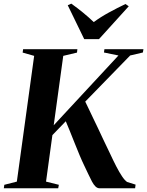

<svg xmlns="http://www.w3.org/2000/svg" viewBox="-40 -1006 786 1026"><path d="M-19.5 0 -17 -18.5 50 -35.5 142.5 -707.5 81 -725 83.5 -743H373.5L371.5 -725L298 -707.5L247 -336.5L593 -709.5L515.5 -725.5L518 -743H726.5L723.5 -725.5L655.5 -709.5L415.5 -463Q425 -444 435.5 -421.5Q446 -399 458.2 -373.8Q470.5 -348.5 484 -320.2Q497.5 -292 512 -260.5Q530.5 -223 547.8 -185.8Q565 -148.5 581.5 -116.5Q598 -84.5 612.8 -62.8Q627.5 -41 639.5 -33.5L684.5 -19.5L682 0H490.5Q479.5 -0.5 470 -9.8Q460.5 -19 451.5 -35.8Q442.5 -52.5 432.5 -74.2Q422.5 -96 410.5 -120.5Q399.5 -143 386 -175Q372.5 -207 359 -241.2Q345.5 -275.5 333 -306.2Q320.5 -337 311.5 -358L240 -284L206 -35.5L274.5 -18.5L271 0ZM410 -797 322 -978 341 -986.5Q373.5 -963.5 404.2 -938.2Q435 -913 461 -888Q497.5 -915 542 -939.2Q586.5 -963.5 630.5 -984.5L648 -972.5L489 -797Z"/></svg>

Font: Merriweather 144pt
Style: Bold Italic
Weight: 700
Italic angle: -7.8°
Version: Version 2.101